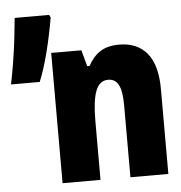

<svg xmlns="http://www.w3.org/2000/svg" viewBox="-185 -763 766 812"><g transform="rotate(-5 198.5 -357.0)"><path d="M-133 -435Q-125 -472 -116.5 -524Q-108 -576 -102 -627.5Q-96 -679 -93 -714H53L59 -703Q46 -628 28.5 -558.5Q11 -489 -11 -435ZM48 0V-553H176L195 -484H205Q225 -522 256 -542.5Q287 -563 337 -563Q414 -563 455.5 -512.5Q497 -462 497 -360V0H336V-306Q336 -365 322 -392Q308 -419 278 -419Q241 -419 225 -377.5Q209 -336 209 -249V0Z"/></g></svg>

Font: Noto Sans Mono Condensed Black
Style: Regular
Weight: 900
Width: 3
Designer: Monotype Design Team
Foundry: Monotype Imaging Inc.
Version: Version 2.014